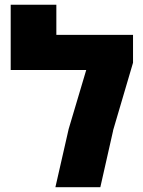

<svg xmlns="http://www.w3.org/2000/svg" viewBox="-20 -777 592 797"><path d="M213.9 -632.3H532.2V-516.6L449.2 -234.9L449.7 -235.4L396.5 0H210L265.1 -241.7L337.9 -486.3H24.4V-757.3H213.9Z"/></svg>

Font: Open Sans Hebrew Extra Bold
Style: Regular
Weight: 800
Foundry: Ascender Corporation, Yanek Iontef
Version: Version 2.001;PS 002.001;hotconv 1.0.70;makeotf.lib2.5.58329